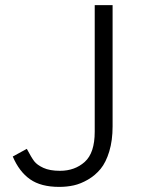

<svg xmlns="http://www.w3.org/2000/svg" viewBox="-20 -720 566 752"><path d="M212 12Q140 12 97.5 -18Q55 -48 30 -107L85 -137Q103 -103 114 -88.5Q125 -74 150 -62.5Q175 -51 215 -51Q273 -51 312 -86Q351 -121 351 -204V-700H421V-225Q421 -170 408 -127Q395 -84 374 -58.5Q353 -33 324.5 -16.5Q296 0 269 6Q242 12 212 12Z"/></svg>

Font: Overpass Light
Style: Regular
Weight: 300
Designer: Delve Withrington, Thomas Jockin
Foundry: Delve Fonts
Version: Version 3.000;DELV;Overpass